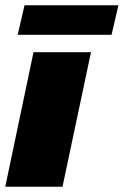

<svg xmlns="http://www.w3.org/2000/svg" viewBox="-25 -708 469 728"><path d="M-5 0 102 -510H320L212 0ZM42 -576 68 -688H424L398 -576Z"/></svg>

Font: Saira Thin Black
Style: Italic
Weight: 900
Italic angle: -12°
Version: Version 1.101